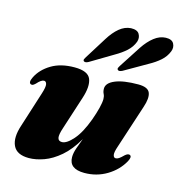

<svg xmlns="http://www.w3.org/2000/svg" viewBox="-109 -825 878 936"><g transform="rotate(15 330.0 -357.5)"><path d="M591.5 -130Q605 -124 591 -98Q564 -49 512.8 -18.2Q461.5 12.5 399.5 12.5Q322.5 12.5 322.5 -47Q322.5 -67.5 331.5 -93.2Q340.5 -119 350.5 -145Q316 -85.5 275.8 -51Q235.5 -16.5 195 -2Q154.5 12.5 119.5 12.5Q58.5 12.5 40 -26.5Q21.5 -65.5 43.5 -131L99.5 -307Q111.5 -344 108.2 -357.5Q105 -371 94.5 -371Q80.5 -371 59.5 -347Q51 -339 46.2 -337.2Q41.5 -335.5 36.5 -337.5Q22.5 -343.5 37 -373Q58.5 -416 105.5 -444.2Q152.5 -472.5 222 -472.5Q289.5 -472.5 303.8 -437Q318 -401.5 297 -338L243.5 -172.5Q231 -135.5 234.2 -120Q237.5 -104.5 255.5 -104.5Q279 -104.5 311.2 -141Q343.5 -177.5 370 -249.5Q382.5 -284 389.8 -313.2Q397 -342.5 397 -359Q397 -373.5 391.5 -384.2Q386 -395 386 -409.5Q386 -438 427 -455.2Q468 -472.5 543 -472.5Q592 -472.5 602.2 -447Q612.5 -421.5 596 -373L524.5 -154Q513.5 -122.5 516.2 -109.2Q519 -96 529 -96Q536.5 -96 545 -101.5Q553.5 -107 568.5 -122Q582 -133.5 591.5 -130ZM330 -644Q353.5 -682 380.2 -704Q407 -726 437.5 -728Q470 -729 480.2 -711Q490.5 -693 483.5 -672Q473 -644 450 -623Q427 -602 393.5 -583L280.5 -515.5Q264.5 -506.5 256.5 -513.5Q253 -517.5 255 -522.5Q257 -527.5 261 -533.5ZM503.5 -646Q528 -683 555.8 -704.5Q583.5 -726 613.5 -727Q645 -728 654.8 -709.2Q664.5 -690.5 656 -669.5Q645 -641.5 621.5 -620.8Q598 -600 565 -582L451 -516.5Q434 -508 427.5 -515.5Q424 -519.5 426.2 -524.8Q428.5 -530 432 -535.5Z"/></g></svg>

Font: Fraunces 72pt Black
Style: Italic
Weight: 900
Italic angle: -16°
Version: Version 1.000;[b76b70a41]